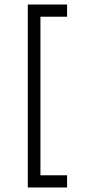

<svg xmlns="http://www.w3.org/2000/svg" viewBox="-20 -785 381 850"><path d="M277 -711H159V-9H277V45H103V-765H277Z"/></svg>

Font: SUITE Light
Style: Regular
Weight: 300
Designer: Sun
Foundry: Sun
Version: Version 2.040